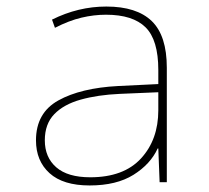

<svg xmlns="http://www.w3.org/2000/svg" viewBox="-20 -557 640 587"><path d="M254 10Q173 10 131.5 -27.5Q90 -65 90 -128Q90 -212 158.5 -250Q227 -288 341 -294L464 -300V-343Q464 -435 425 -473.5Q386 -512 304 -512Q267 -512 229 -503Q191 -494 148 -472L139 -497Q179 -517 220.5 -527Q262 -537 305 -537Q398 -537 444 -492.5Q490 -448 490 -350V0H468L464 -103H462Q440 -55 388 -22.5Q336 10 254 10ZM256 -15Q358 -15 411 -72.5Q464 -130 464 -220V-275L346 -270Q279 -267 227 -252.5Q175 -238 146 -208Q117 -178 117 -128Q117 -76 152 -45.5Q187 -15 256 -15Z"/></svg>

Font: Noto Sans Mono Thin
Style: Regular
Weight: 100
Designer: Monotype Design Team
Foundry: Monotype Imaging Inc.
Version: Version 2.014